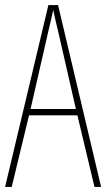

<svg xmlns="http://www.w3.org/2000/svg" viewBox="-20 -734 417 754"><path d="M351 0H377L208 -714H170L0 0H26L94 -281H284ZM208 -612 278 -306H100L170 -612C178 -646 183 -666 189 -695C195 -666 200 -645 208 -612Z"/></svg>

Font: Noto Sans Myanmar ExtraCondensed Thin
Style: Regular
Weight: 100
Width: 2
Designer: Monotype Design Team
Foundry: Monotype Imaging Inc.
Version: Version 2.107